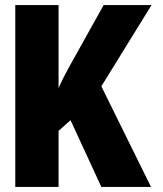

<svg xmlns="http://www.w3.org/2000/svg" viewBox="-20 -734 640 754"><path d="M40 0V-714H210V-388Q220 -411 230.5 -431.5Q241 -452 252 -472L387 -714H575L378 -395L573 0H378L257 -262L210 -220V0Z"/></svg>

Font: Noto Sans Mono Black
Style: Regular
Weight: 900
Designer: Monotype Design Team
Foundry: Monotype Imaging Inc.
Version: Version 2.014